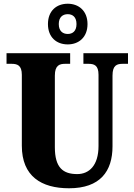

<svg xmlns="http://www.w3.org/2000/svg" viewBox="-20 -999 720 1029"><path d="M343 -761C402 -761 449 -799 449 -870C449 -941 402 -979 343 -979C283 -979 237 -941 237 -870C237 -799 283 -761 343 -761ZM343 -817C317 -817 295 -832 295 -870C295 -908 317 -923 343 -923C369 -923 390 -908 390 -870C390 -832 369 -817 343 -817ZM350 10C517 10 583 -81 583 -215V-594C583 -650 607 -657 639 -657H666V-714H427V-657H453C484 -657 508 -650 508 -598V-217C508 -110 456 -66 394 -66C318 -66 274 -100 274 -210V-594C274 -650 300 -657 330 -657H356V-714H15V-657H41C72 -657 97 -650 97 -598V-218C97 -54 202 10 350 10Z"/></svg>

Font: Noto Serif Devanagari Condensed Black
Style: Regular
Weight: 900
Width: 3
Designer: Universal Thirst, Indian Type Foundry and the Monotype Design Team
Foundry: Monotype Imaging Inc.
Version: Version 2.004